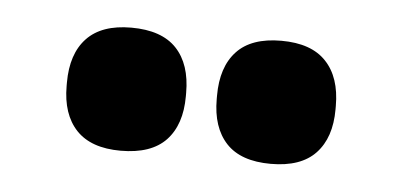

<svg xmlns="http://www.w3.org/2000/svg" viewBox="-27 -723 468 223"><g transform="rotate(5 207.0 -612.0)"><path d="M119 -540Q84.5 -540 67.2 -558.2Q50 -576.5 50 -609.5V-613.5Q50 -647 67.2 -665.2Q84.5 -683.5 119 -683.5Q154.5 -683.5 171.8 -665.2Q189 -647 189 -613.5V-609.5Q189 -576.5 171.8 -558.2Q154.5 -540 119 -540ZM294 -540Q259 -540 242 -558.2Q225 -576.5 225 -609.5V-613.5Q225 -647 242 -665.2Q259 -683.5 294 -683.5Q329 -683.5 346.2 -665.2Q363.5 -647 363.5 -613.5V-609.5Q363.5 -576.5 346.2 -558.2Q329 -540 294 -540Z"/></g></svg>

Font: Anek Malayalam Medium
Style: Bold
Weight: 700
Version: Version 1.003